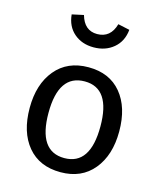

<svg xmlns="http://www.w3.org/2000/svg" viewBox="-118 -875 820 974"><g transform="rotate(15 292.0 -388.5)"><path d="M290 -643.1Q228.5 -643.1 187.3 -678.5Q146 -713.9 140.1 -775.9L201.2 -789.1Q222.7 -712.9 290 -712.9Q360.4 -712.9 381.8 -789.1L442.9 -775.9Q437 -714.4 394.5 -678.7Q352.1 -643.1 290 -643.1ZM293 -539.1Q403.8 -539.1 465.3 -465.1Q526.9 -391.1 526.9 -264.2Q526.9 -139.6 464.4 -63.7Q401.9 12.2 292 12.2Q180.7 12.2 118.9 -62Q57.1 -136.2 57.1 -263.2Q57.1 -387.7 119.9 -463.4Q182.6 -539.1 293 -539.1ZM293 -464.8Q155.8 -464.8 155.8 -263.2Q155.8 -62 292 -62Q428.2 -62 428.2 -264.2Q428.2 -464.8 293 -464.8Z"/></g></svg>

Font: FiraGO
Style: Regular
Weight: 400
Designer: bBox Type
Foundry: bBox Type GmbH
Version: Version 1.001;PS 001.001;hotconv 1.0.88;makeotf.lib2.5.64775